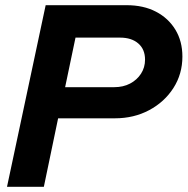

<svg xmlns="http://www.w3.org/2000/svg" viewBox="-20 -720 723 740"><path d="M7 0 156 -700H468Q533 -700 581 -675Q629 -650 656 -605.5Q683 -561 683 -502Q683 -435 648.5 -381Q614 -327 555 -295.5Q496 -264 423 -264H204L149 0ZM231 -384H420Q455 -384 481.5 -398Q508 -412 523.5 -436Q539 -460 539 -490Q539 -530 513 -552.5Q487 -575 443 -575H271Z"/></svg>

Font: Red Hat Display ExtraBold
Style: Italic
Weight: 800
Italic angle: -12°
Designer: Pentagram, MCKL
Foundry: Pentagram, MCKL
Version: Version 1.023